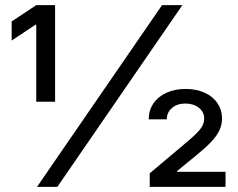

<svg xmlns="http://www.w3.org/2000/svg" viewBox="-20 -727 926 747"><path d="M610.4 -707H689.5L203.1 0H124ZM121.1 -630.9H118.2L25.4 -569.3V-643.6L121.1 -707H194.3V-331.1H121.1ZM562.5 -52.7 710.9 -177.7Q745.6 -207 760 -225.8Q774.4 -244.6 774.4 -265.6Q774.4 -291.5 753.4 -307.9Q732.4 -324.2 701.2 -324.2Q669.4 -324.2 649.2 -306.9Q628.9 -289.6 628.9 -262.7H558.6Q558.6 -297.4 576.7 -324.2Q594.7 -351.1 627.4 -366Q660.2 -380.9 702.1 -380.9Q744.6 -380.9 776.9 -366Q809.1 -351.1 826.4 -325Q843.8 -298.8 843.8 -266.6Q843.8 -241.2 833.7 -220Q823.7 -198.7 802.7 -176.3Q781.7 -153.8 744.1 -123L668.9 -61.5V-58.6H857.4V0H562.5Z"/></svg>

Font: WEMIX Pretendard
Style: Regular
Weight: 400
Designer: Base glyphs from Inter by Rasmus Andersson; Hangeul glyphs from Noto Sans CJK(Source Han Sans) by Jang Soo-young and Kan
Foundry: Kil Hyung-jin
Version: Version 1.000